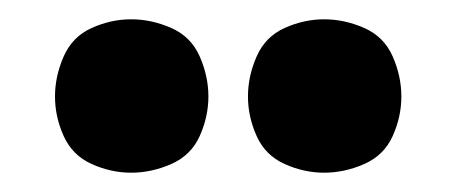

<svg xmlns="http://www.w3.org/2000/svg" viewBox="-20 -785 472 199"><path d="M316 -606Q337 -606 357.5 -615Q378 -624 387 -644Q396 -664 396 -685Q396 -706 387 -726.5Q378 -747 357.5 -756Q337 -765 316 -765Q295 -765 275 -756Q255 -747 246 -726.5Q237 -706 237 -685Q237 -664 246 -644Q255 -624 275 -615Q295 -606 316 -606ZM116 -606Q137 -606 157.5 -615Q178 -624 187 -644Q196 -664 196 -685Q196 -706 187 -726.5Q178 -747 157.5 -756Q137 -765 116 -765Q95 -765 75 -756Q55 -747 46 -726.5Q37 -706 37 -685Q37 -664 46 -644Q55 -624 75 -615Q95 -606 116 -606Z"/></svg>

Font: Iosevka Sparkle Heavy
Style: Regular
Weight: 900
Designer: Belleve Invis
Foundry: Belleve Invis
Version: Version 4.5.0; ttfautohint (v1.8.3)